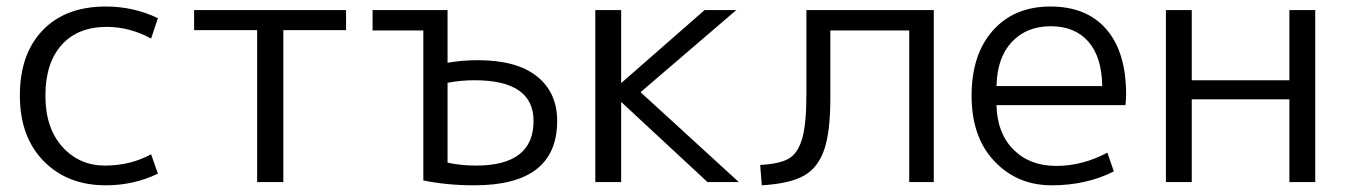

<svg xmlns="http://www.w3.org/2000/svg" viewBox="-20 -550 4067 580"><path d="M299.8 -530.3Q383.8 -530.3 457 -495.1L436.5 -433.6Q371.1 -468.8 302.7 -468.8Q214.8 -468.8 166 -414.1Q117.2 -359.4 117.2 -261.2Q117.2 -163.1 168.5 -106.4Q219.7 -49.8 296.9 -49.8Q374 -49.8 436.5 -84L457 -25.4Q383.8 9.8 299.8 9.8Q183.6 9.8 111.8 -63.5Q40 -136.7 40 -261.7Q40 -386.7 108.9 -458.5Q177.7 -530.3 299.8 -530.3Z M566.4 -459V-519.5H1025.4V-459H835.9V0H756.8V-459Z M1105.5 -458V-519.5H1332V-360.4Q1376 -368.2 1422.9 -368.2Q1541 -368.2 1602.1 -319.3Q1663.1 -270.5 1663.1 -184.6Q1663.1 9.8 1413.1 9.8Q1330.1 9.8 1258.8 -4.9V-458ZM1332 -58.6Q1373 -49.8 1418 -49.8Q1591.8 -49.8 1591.8 -184.6Q1591.8 -307.6 1413.1 -307.6Q1371.1 -307.6 1332 -299.8Z M1778.3 0V-519.5H1856.4V-299.8H1857.4L2108.4 -519.5H2204.1L1915 -271.5L2211.9 0H2117.2L1857.4 -241.2H1856.4V0Z M2276.4 -51.8Q2334 -54.7 2361.8 -70.3Q2389.6 -85.9 2402.8 -129.9Q2416 -173.8 2416 -263.7V-519.5H2800.8V0H2726.6V-458H2488.3V-252Q2488.3 -150.4 2469.2 -96.2Q2450.2 -42 2407.2 -18.6Q2364.3 4.9 2281.2 9.8Z M3381.8 -264.6Q3381.8 -252 3379.9 -232.4H2990.2Q2992.2 -147.5 3041.5 -98.1Q3090.8 -48.8 3170.4 -48.8Q3250 -48.8 3325.2 -88.9L3344.7 -32.2Q3261.7 9.8 3157.2 9.8Q3052.7 9.8 2983.9 -63Q2915 -135.7 2915 -260.7Q2915 -385.7 2979.5 -458Q3043.9 -530.3 3153.3 -530.3Q3262.7 -530.3 3322.3 -461.4Q3381.8 -392.6 3381.8 -264.6ZM2990.2 -290H3309.6Q3308.6 -377 3268.1 -423.8Q3227.5 -470.7 3154.3 -470.7Q3081.1 -470.7 3036.6 -423.3Q2992.2 -376 2990.2 -290Z M3502 0V-519.5H3580.1V-307.6H3875V-519.5H3953.1V0H3875V-250H3580.1V0Z"/></svg>

Font: GenEi M Gothic v2 Regular
Style: Regular
Weight: 400
Version: Version 2.0